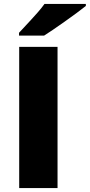

<svg xmlns="http://www.w3.org/2000/svg" viewBox="-20 -951 454 971"><path d="M77.1 0V-713.9H271V0ZM76.2 -771V-785.2Q151.4 -865.7 171.6 -889.2Q191.9 -912.6 205.1 -931.2H414.1V-920.9Q375 -889.6 306.6 -841.3Q238.3 -793 203.1 -771Z"/></svg>

Font: Open Sans ExtBd
Style: Bold
Weight: 800
Foundry: Ascender Corporation
Version: Version 1.10